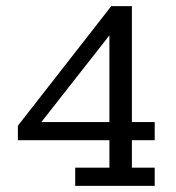

<svg xmlns="http://www.w3.org/2000/svg" viewBox="-20 -603 570 623"><path d="M224 0V-59H335V-148H38V-195L341 -583H408V-207H482V-148H408V-59H482V0ZM97 -185 77 -207H335V-526L356 -515Z"/></svg>

Font: Rokkitt SemiBold
Style: Regular
Weight: 400
Version: Version 3.103